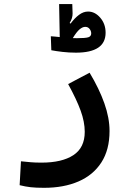

<svg xmlns="http://www.w3.org/2000/svg" viewBox="-20 -670 626 926"><path d="M192.4 235.8Q153.3 235.8 127.7 232.9Q102.1 230 74.7 223.1L81.1 107.9Q108.9 110.8 129.2 112.5Q149.4 114.3 180.7 114.3Q278.8 114.3 333.7 78.4Q388.7 42.5 388.7 -34.2Q388.7 -82 368.9 -136.5Q349.1 -190.9 308.6 -264.6L412.1 -319.3Q458.5 -242.2 483.4 -171.6Q508.3 -101.1 508.3 -38.1Q508.3 52.2 469 113.3Q429.7 174.3 358.6 205.1Q287.6 235.8 192.4 235.8ZM346.2 -416Q312.5 -416 281.5 -419.7Q250.5 -423.3 227.5 -427.7L225.1 -495.1Q232.4 -494.6 243.7 -493.7Q254.9 -492.2 268.1 -491.2L265.1 -650.4H328.6L330.1 -605.5Q330.6 -582.5 315.9 -559.1L320.3 -556.2Q340.3 -583 361.3 -598.6Q382.3 -614.3 404.8 -614.3Q438 -614.3 463.6 -584.5Q489.3 -554.7 489.3 -512.2Q489.3 -416 346.2 -416ZM331.1 -486.3Q342.8 -485.8 350.6 -485.8Q391.6 -485.8 405.8 -490.2Q419.9 -494.6 419.9 -508.8Q419.9 -520.5 412.1 -530.5Q404.3 -540.5 391.1 -540.5Q378.4 -540.5 364 -528.6Q349.6 -516.6 331.1 -486.3Z"/></svg>

Font: CaskaydiaCove NFP SemiBold
Style: Regular
Weight: 600
Designer: Aaron Bell
Foundry: Saja Typeworks
Version: Version 2111.001; VTT 6.35;Nerd Fonts 3.1.1